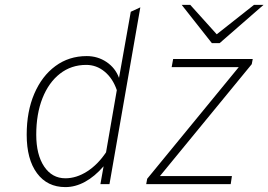

<svg xmlns="http://www.w3.org/2000/svg" viewBox="-20 -752 1096 784"><path d="M247 12Q173 12 131 -44.8Q89 -101.5 89 -202Q89 -297 120 -369.2Q151 -441.5 206.2 -482.2Q261.5 -523 334 -523Q379 -523 415 -498.8Q451 -474.5 466 -434L514 -704L553 -722L427 0H390L403 -73Q366.5 -31 327 -9.5Q287.5 12 247 12ZM247 -24Q292 -24 335.8 -52Q379.5 -80 413 -130L457 -384Q440.5 -432 407.2 -459.5Q374 -487 332 -487Q271 -487 225 -451.2Q179 -415.5 153.5 -351.2Q128 -287 128 -202Q128 -120.5 160.2 -72.2Q192.5 -24 247 -24ZM577 0 581 -22 955 -478H681L687 -511H1012L1008 -490L633 -33H927L922 0ZM845 -576 722 -732H757L865 -612L1017 -732H1056L877 -576Z"/></svg>

Font: Overpass Thin
Style: Italic
Weight: 250
Italic angle: -10°
Designer: Delve Withrington, Dave Bailey, Thomas Jockin
Foundry: Delve Fonts LLC
Version: Version 4.000